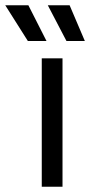

<svg xmlns="http://www.w3.org/2000/svg" viewBox="-76 -711 343 731"><path d="M83 0V-489H162V0ZM30 -555 -56 -691H32L101 -555ZM177 -555 106 -691H189L247 -555Z"/></svg>

Font: Space Grotesk Light
Style: Regular
Weight: 400
Version: Version 2.000